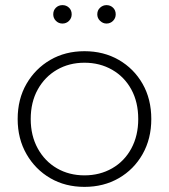

<svg xmlns="http://www.w3.org/2000/svg" viewBox="-20 -726 660 750"><path d="M310 4Q235 4 176.5 -30Q118 -64 83.5 -124Q49 -184 49 -261Q49 -339 83.5 -398.5Q118 -458 176.5 -492Q235 -526 310 -526Q385 -526 444 -492Q503 -458 537 -398.5Q571 -339 571 -261Q571 -184 537 -124Q503 -64 444 -30Q385 4 310 4ZM310 -41Q370 -41 418 -68.5Q466 -96 493 -146Q520 -196 520 -261Q520 -327 493 -376.5Q466 -426 418 -453.5Q370 -481 310 -481Q250 -481 202.5 -453.5Q155 -426 127.5 -376.5Q100 -327 100 -261Q100 -196 127.5 -146Q155 -96 202.5 -68.5Q250 -41 310 -41ZM396 -634Q382 -634 371 -644.5Q360 -655 360 -670Q360 -686 371 -696Q382 -706 396 -706Q411 -706 421.5 -696Q432 -686 432 -670Q432 -655 421.5 -644.5Q411 -634 396 -634ZM224 -634Q209 -634 198.5 -644.5Q188 -655 188 -670Q188 -686 198.5 -696Q209 -706 224 -706Q239 -706 249.5 -696Q260 -686 260 -670Q260 -655 249.5 -644.5Q239 -634 224 -634Z"/></svg>

Font: Modern
Style: Regular
Weight: 300
Designer: Julieta Ulanovsky
Foundry: Julieta Ulanovsky
Version: Version 8.000